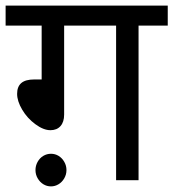

<svg xmlns="http://www.w3.org/2000/svg" viewBox="-20 -642 618 684"><path d="M393.6 -550.8H208.5V-233.9Q208.5 -207.5 195.6 -192.9Q182.6 -178.2 159.7 -178.2Q134.8 -178.2 106 -199.5Q77.1 -220.7 59.1 -251.2Q41 -281.7 41 -307.6Q41 -333.5 55.9 -346.2Q70.8 -358.9 101.6 -358.9H128.4V-550.8H0V-622.1H577.6V-550.8H473.6V0H393.6ZM161.6 -94.2Q176.3 -94.2 188.7 -86.7Q201.2 -79.1 209 -65.4Q216.8 -51.8 216.8 -36.1Q216.8 -20 208.7 -6.3Q200.7 7.3 188.2 14.6Q175.8 22 161.6 22Q147 22 134.5 14.4Q122.1 6.8 114.3 -6.6Q106.4 -20 106.4 -36.1Q106.4 -51.8 114 -65.4Q121.6 -79.1 134.3 -86.7Q147 -94.2 161.6 -94.2Z"/></svg>

Font: Noto Sans Devanagari UI
Style: Regular
Weight: 400
Designer: Monotype Design Team
Foundry: Monotype Imaging Inc.
Version: Version 1.06